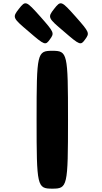

<svg xmlns="http://www.w3.org/2000/svg" viewBox="-20 -1129 610 1149"><path d="M293 -825C202 -825 199 -813 199 -413C199 -12 202 0 293 0C384 0 387 -12 387 -413C387 -813 384 -825 293 -825ZM279 -894C252 -856 248 -857 152 -940C55 -1022 53 -1025 93 -1076C133 -1127 136 -1125 221 -1030C305 -935 306 -931 279 -894ZM490 -894C463 -856 459 -857 363 -940C266 -1022 264 -1025 304 -1076C344 -1127 347 -1125 432 -1030C516 -935 517 -931 490 -894Z"/></svg>

Font: Hussar Print
Style: Bold
Weight: 700
Foundry: Cannot Into Space Fonts
Version: Version 2.00